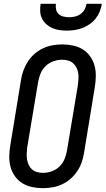

<svg xmlns="http://www.w3.org/2000/svg" viewBox="-20 -975 552 1003"><path d="M204 8Q175 8 147 2Q119 -4 96.5 -18Q74 -32 58 -54.5Q42 -77 35 -103.5Q28 -130 28.5 -159Q29 -188 34 -217L90 -559Q94 -584 103 -608.5Q112 -633 126.5 -655Q141 -677 161.5 -694.5Q182 -712 205.5 -723Q229 -734 254.5 -738.5Q280 -743 305 -743Q334 -743 362 -737Q390 -731 412.5 -717Q435 -703 451 -680.5Q467 -658 474 -631.5Q481 -605 480.5 -576Q480 -547 475 -518L419 -176Q415 -151 406.5 -126.5Q398 -102 383 -80Q368 -58 348 -40.5Q328 -23 304 -12Q280 -1 254.5 3.5Q229 8 204 8ZM205 -72Q227 -72 250 -80Q273 -88 290.5 -105Q308 -122 317 -144Q326 -166 330 -189L387 -531Q389 -547 390 -563Q391 -579 388.5 -594Q386 -609 379 -622.5Q372 -636 361 -645.5Q350 -655 335 -659Q320 -663 304 -663Q282 -663 259 -655Q236 -647 218.5 -630Q201 -613 192 -591Q183 -569 179 -546L122 -204Q120 -188 119.5 -172Q119 -156 121.5 -141Q124 -126 130.5 -112.5Q137 -99 148 -89.5Q159 -80 174 -76Q189 -72 205 -72ZM329 -815Q309 -815 289.5 -818Q270 -821 253 -828.5Q236 -836 222 -848.5Q208 -861 199.5 -878Q191 -895 190 -915Q189 -935 192 -955H272Q270 -940 273 -925.5Q276 -911 286.5 -901.5Q297 -892 311.5 -888.5Q326 -885 341 -885Q356 -885 371.5 -888.5Q387 -892 400.5 -901.5Q414 -911 422 -925.5Q430 -940 432 -955H512Q509 -935 501 -915Q493 -895 479.5 -878Q466 -861 448 -848.5Q430 -836 410 -828.5Q390 -821 369.5 -818Q349 -815 329 -815Z"/></svg>

Font: Iosevka Term Curly Md Obl
Style: Regular
Weight: 500
Italic angle: -9°
Designer: Belleve Invis
Foundry: Belleve Invis
Version: Version 32.3.0